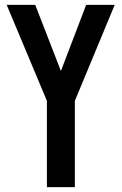

<svg xmlns="http://www.w3.org/2000/svg" viewBox="-20 -770 500 790"><path d="M173 0V-355L7.5 -750H125L248 -433H213.5L334.5 -750H452L288 -355V0Z"/></svg>

Font: Mohave Light SemiBold
Style: Regular
Weight: 600
Version: Version 2.003